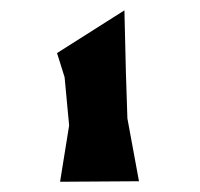

<svg xmlns="http://www.w3.org/2000/svg" viewBox="-20 -775 389 373"><path d="M90.8 -671.9 105.5 -625 114.3 -531.2 96.7 -421.9 250 -422.9 227.5 -544.9 224.6 -633.8 221.7 -754.9Z"/></svg>

Font: MaokenAssortedSans-Lite
Style: Lite
Weight: 400
Version: Version 1.400